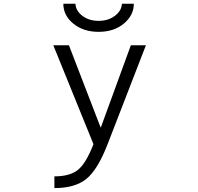

<svg xmlns="http://www.w3.org/2000/svg" viewBox="-20 -757 1040 1008"><path d="M259.8 -519.5H341.8L507.8 -88.9H509.8L667 -519.5H746.1L544.9 0Q493.2 133.8 433.6 182.1Q374 230.5 265.6 230.5V168.9Q346.7 168.9 389.2 134.8Q431.6 100.6 470.7 0ZM620.1 -737.3H682.6Q682.6 -676.8 630.4 -633.3Q578.1 -589.8 498 -589.8Q418 -589.8 365.2 -632.8Q312.5 -675.8 312.5 -737.3H376Q377.9 -700.2 412.6 -673.8Q447.3 -647.5 497.6 -647.5Q547.9 -647.5 583 -673.8Q618.2 -700.2 620.1 -737.3Z"/></svg>

Font: Gen Shin Gothic Monospace Normal
Style: Regular
Weight: 350
Designer: [Source Han Sans]
Ryoko NISHIZUKA  (kana & ideographs); Paul D. Hunt (Latin, Greek & Cyrillic); Wenlong ZHANG  (bopomofo
Version: Version 1.002.20150607